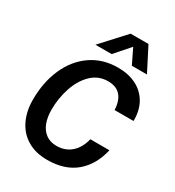

<svg xmlns="http://www.w3.org/2000/svg" viewBox="-220 -1061 1094 1201"><g transform="rotate(30 327.5 -460.5)"><path d="M43 -270Q43 -397 87.5 -497Q132 -597 214 -653.5Q296 -710 406 -710Q481 -710 537.5 -681.5Q594 -653 625 -599Q656 -545 655 -469H518Q515 -536 484 -570.5Q453 -605 394 -605Q324 -605 274.5 -556.5Q225 -508 200 -431.5Q175 -355 175 -274Q175 -221 190.5 -180Q206 -139 237.5 -116Q269 -93 314 -93Q377 -93 419.5 -130.5Q462 -168 478 -235H616Q589 -118 511.5 -53Q434 12 307 12Q224 12 164.5 -23.5Q105 -59 74 -123Q43 -187 43 -270ZM366 -933H495L582 -763H473L421 -870L327 -763H210Z"/></g></svg>

Font: Azeret Mono Medium
Style: Italic
Weight: 500
Italic angle: -12°
Designer: Martin Vácha
Foundry: Displaay
Version: Version 1.000; Glyphs 3.0.3, build 3074